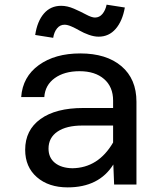

<svg xmlns="http://www.w3.org/2000/svg" viewBox="-20 -791 690 823"><path d="M208 -628.9 130.9 -641.1Q139.6 -699.7 168.2 -732.9Q196.8 -766.1 242.2 -766.1Q268.6 -766.1 297.1 -753.7Q325.7 -741.2 349.4 -728.5Q373 -715.8 387.2 -715.8Q406.2 -715.8 419.2 -731.4Q432.1 -747.1 437 -771L515.1 -758.8Q504.9 -700.7 475.8 -667.2Q446.8 -633.8 402.8 -633.8Q383.3 -633.8 360.8 -641.8Q338.4 -649.9 322 -659.4Q305.7 -668.9 287.6 -677Q269.5 -685.1 256.8 -685.1Q237.3 -685.1 224.6 -669.4Q211.9 -653.8 208 -628.9ZM270 12.2Q188.5 12.2 138.2 -31.5Q87.9 -75.2 87.9 -148.9Q87.9 -233.4 153.6 -280.8Q219.2 -328.1 336.9 -328.1H464.8V-359.9Q464.8 -418.5 426.3 -452.1Q387.7 -485.8 320.8 -485.8Q255.9 -485.8 214.6 -456.1Q173.3 -426.3 169.9 -375H70.8Q77.1 -461.9 146.5 -512Q215.8 -562 324.2 -562Q436 -562 500.5 -507.3Q564.9 -452.6 564.9 -355V0H469.2L465.8 -85.9Q404.3 12.2 270 12.2ZM188 -153.8Q188 -115.2 215.3 -93Q242.7 -70.8 290 -69.8Q401.4 -71.3 464.8 -180.2V-252.9H333Q264.6 -252.9 226.3 -226.8Q188 -200.7 188 -153.8Z"/></svg>

Font: Azeret Mono
Style: Regular
Weight: 400
Designer: Martin Vácha
Foundry: Displaay
Version: Version 1.002